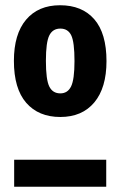

<svg xmlns="http://www.w3.org/2000/svg" viewBox="-20 -712 459 732"><path d="M386 -479Q386 -377 339.5 -321.5Q293 -266 210 -266Q127 -266 80 -320Q33 -374 33 -480Q33 -582 79.5 -637Q126 -692 209 -692Q293 -692 339.5 -638.5Q386 -585 386 -479ZM155 -480Q155 -408 168 -382Q181 -356 210 -356Q238 -356 251 -382.5Q264 -409 264 -479Q264 -552 251.5 -577.5Q239 -603 210 -603Q181 -603 168 -577Q155 -551 155 -480ZM34 -103H385V0H34Z"/></svg>

Font: Fira Sans Compressed SemiBold
Style: Regular
Weight: 600
Width: 1
Designer: bBox Type GmbH & Carrois Corporate GbR & Edenspiekermann AG
Foundry: bBox Type GmbH & Carrois Corporate GbR & Edenspiekermann AG
Version: Version 4.301